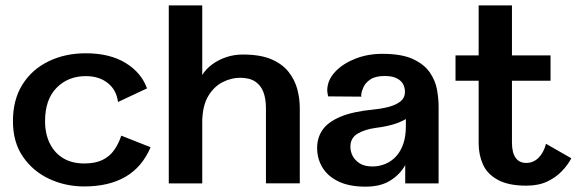

<svg xmlns="http://www.w3.org/2000/svg" viewBox="-20 -680 2152 712"><path d="M292.1 11.4Q223.3 11.4 163.1 -16.4Q102.9 -44.2 65.5 -98.2Q28 -152.2 28 -230.8Q28 -310.5 63.3 -366.6Q98.5 -422.7 159.9 -452.5Q221.3 -482.4 298.1 -482.4Q387 -482.4 445.6 -446.6Q504.1 -410.9 525.2 -352.2L417.6 -301.8Q411.9 -346.5 379.7 -372.1Q347.5 -397.7 298.1 -397.7Q232.5 -397.7 189.8 -354.4Q147.1 -311.1 147.1 -230.8Q147.1 -183.5 164.9 -147.7Q182.8 -111.9 215.1 -92.9Q247.3 -73.8 292.1 -73.8Q333 -73.8 359.7 -86.7Q386.4 -99.7 403.1 -123.1Q419.8 -146.5 429.7 -177L538.5 -134Q507.1 -60.3 445.3 -24.4Q383.5 11.4 292.1 11.4Z M605.9 0V-660H730V-401.9Q744 -424.5 766.9 -441.3Q789.8 -458.1 818.9 -468Q848 -477.8 880.6 -477.8Q945 -477.8 986.1 -460.3Q1027.1 -442.8 1050.2 -413.3Q1073.2 -383.8 1082.5 -349.3Q1091.7 -314.8 1091.7 -278.7V-0.2H966.2V-278.7Q966.2 -313.7 956.8 -338.5Q947.5 -363.4 926.5 -377.5Q905.5 -391.6 869.5 -391.6Q838.3 -391.6 806.2 -375.7Q774.2 -359.7 752.8 -324.7Q731.5 -289.7 730 -232.3V0Z M1335.7 12.2Q1275.5 12.2 1235.8 -6.8Q1196.1 -25.7 1176 -58.4Q1156 -91.1 1156 -131.6Q1156 -169.3 1176 -198.3Q1195.9 -227.3 1242.1 -246.9Q1288.3 -266.5 1365.5 -273.9Q1398.9 -277.3 1425.2 -284.7Q1451.5 -292.2 1466.6 -305.3Q1481.7 -318.3 1481.7 -338.5Q1481.7 -367.2 1462.2 -382.7Q1442.6 -398.2 1407.4 -398.2Q1373.1 -398.2 1354.6 -386.2Q1336.1 -374.2 1328.6 -358.4Q1321.1 -342.6 1319.9 -330.9Q1319.7 -327.7 1319.5 -325.5Q1319.3 -323.3 1320.4 -321.6L1196.7 -322.6Q1195.2 -329.7 1194.3 -335.9Q1193.4 -342.1 1193.6 -348.5Q1195.3 -385.1 1223.8 -414.8Q1252.3 -444.5 1298.1 -462.5Q1343.9 -480.4 1397.7 -480.4Q1470.1 -480.4 1511.7 -460.8Q1553.4 -441.3 1574.1 -411.1Q1594.7 -380.9 1600.6 -347.2Q1606.5 -313.5 1606.5 -285.5V0H1482.7V-67.7Q1463.4 -33 1427.3 -10.4Q1391.2 12.2 1335.7 12.2ZM1361.1 -62.7Q1386.4 -62.7 1409.1 -72.2Q1431.9 -81.7 1448.9 -100.2Q1465.9 -118.7 1475.5 -146.6Q1485.1 -174.5 1485.1 -212.6V-238.5Q1463.1 -225.7 1435.6 -217.9Q1408 -210.1 1374.1 -205.9Q1331.7 -200 1305.5 -184Q1279.4 -168 1279.4 -136Q1279.4 -118.5 1287.6 -102.1Q1295.9 -85.7 1313.8 -74.2Q1331.8 -62.7 1361.1 -62.7Z M1931.6 8.5Q1865.7 8.5 1826.3 -13Q1786.9 -34.4 1771 -70.2Q1755 -105.9 1755 -148.6V-380.7H1669.2V-474.6H1755V-660H1878.5V-474.6H2021.6V-380.7H1878.5V-151.6Q1878.5 -113.9 1892.1 -94.8Q1905.7 -75.8 1931.6 -75.8Q1957.6 -75.8 1976.9 -94.7Q1996.2 -113.7 2004.7 -146.8L2098.6 -93.1Q2086.2 -68.9 2063.9 -45.6Q2041.7 -22.2 2009.5 -6.9Q1977.3 8.5 1931.6 8.5Z"/></svg>

Font: Panamera Thin
Style: Regular
Weight: 100
Designer: Bastien Sozeau
Foundry: NBR — Bastien Sozeau
Version: Version 3.003;gftools[0.9.33]